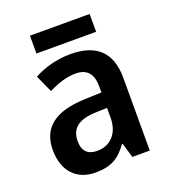

<svg xmlns="http://www.w3.org/2000/svg" viewBox="-131 -795 798 901"><g transform="rotate(-20 268.5 -344.5)"><path d="M420 -699H122V-610H420ZM270 -553C203 -553 138 -535 87 -507L126 -421C172 -444 216 -459 262 -459C317 -459 346 -429 346 -363V-334L262 -331C114 -326 39 -270 39 -158C39 -53 98 10 192 10C272 10 313 -16 354 -74H357L379 0H466V-364C466 -491 399 -553 270 -553ZM289 -255 346 -257V-209C346 -128 299 -83 235 -83C191 -83 163 -104 163 -157C163 -216 197 -252 289 -255Z"/></g></svg>

Font: Noto Sans Gujarati UI SemiCondensed SemiBold
Style: Regular
Weight: 600
Width: 4
Designer: Jelle Bosma - Monotype Design Team, Universal Thirst
Foundry: Monotype Imaging Inc.
Version: Version 2.106